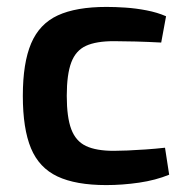

<svg xmlns="http://www.w3.org/2000/svg" viewBox="-20 -523 540 555"><path d="M288 -503Q313 -503 343 -501Q373 -499 404 -493Q435 -487 460 -476L446 -400Q409 -402 372.5 -403Q336 -404 309 -404Q258 -404 228.5 -390.5Q199 -377 186 -342.5Q173 -308 173 -246Q173 -184 186 -149.5Q199 -115 228.5 -101Q258 -87 309 -87Q324 -87 348.5 -88Q373 -89 401.5 -91Q430 -93 457 -96L469 -18Q430 -2 382 5Q334 12 287 12Q199 12 146 -13Q93 -38 69.5 -94.5Q46 -151 46 -246Q46 -341 70 -397.5Q94 -454 147 -478.5Q200 -503 288 -503Z"/></svg>

Font: Exo 2 SemiBold
Style: Regular
Weight: 600
Designer: Natanael Gama
Foundry: Natanael Gama
Version: Version 2.010